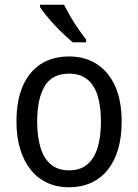

<svg xmlns="http://www.w3.org/2000/svg" viewBox="-20 -786 586 816"><path d="M497 -269Q497 -203 482 -152Q467 -101 438 -64.5Q409 -28 367 -9Q325 10 272 10Q222 10 181 -9Q140 -28 111 -64Q82 -100 66 -151.5Q50 -203 50 -269Q50 -358 76.5 -419.5Q103 -481 153 -513.5Q203 -546 274 -546Q341 -546 391 -514Q441 -482 469 -420.5Q497 -359 497 -269ZM138 -269Q138 -204 152.5 -157.5Q167 -111 197 -86.5Q227 -62 274 -62Q320 -62 350 -86.5Q380 -111 394.5 -157.5Q409 -204 409 -269Q409 -335 394.5 -380.5Q380 -426 350 -449.5Q320 -473 273 -473Q202 -473 170 -420Q138 -367 138 -269ZM252 -766Q263 -744 279 -716.5Q295 -689 313 -663Q331 -637 346 -618V-606H289Q273 -620 252.5 -639Q232 -658 212 -679.5Q192 -701 175.5 -721.5Q159 -742 150 -756V-766Z"/></svg>

Font: Noto Sans Thai SemiCondensed
Style: Regular
Weight: 400
Width: 4
Designer: Monotype Design Team
Foundry: Monotype Imaging Inc.
Version: Version 2.001